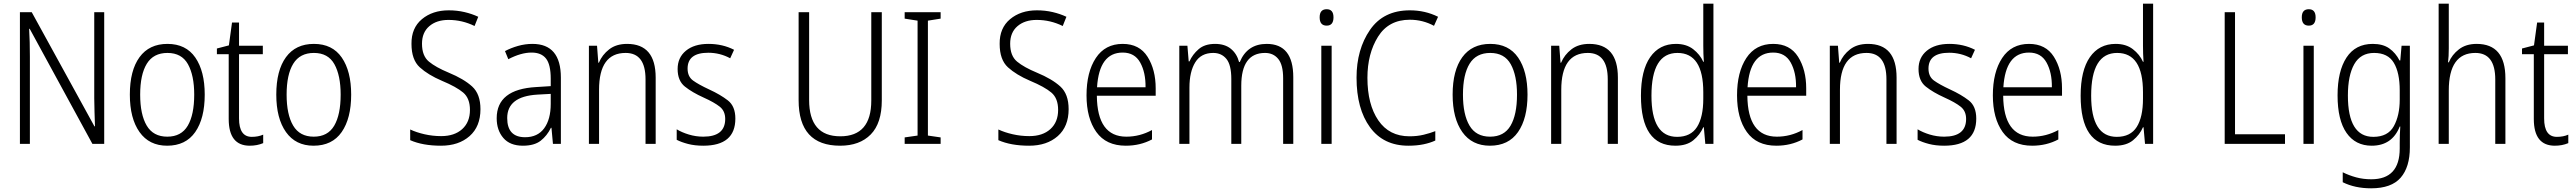

<svg xmlns="http://www.w3.org/2000/svg" viewBox="-20 -780 13965 1041"><path d="M545 0V-714H491V-247Q491 -214 492.5 -172Q494 -130 495 -95H492L152 -714H88V0H142V-472Q142 -514 141 -551.5Q140 -589 138 -624H141L481 0Z M1090 -267Q1090 -394 1039 -468Q988 -542 888 -542Q789 -542 736.5 -470Q684 -398 684 -267Q684 -138 736.5 -64Q789 10 886 10Q987 10 1038.5 -64Q1090 -138 1090 -267ZM740 -267Q740 -376 776 -434.5Q812 -493 888 -493Q965 -493 999 -432Q1033 -371 1033 -267Q1033 -158 998 -98.5Q963 -39 887 -39Q811 -39 775.5 -99Q740 -159 740 -267Z M1345 -38Q1276 -38 1276 -138V-486H1405V-532H1276V-658H1238L1221 -534L1156 -517V-486H1220V-135Q1220 10 1334 10Q1374 10 1407 -4V-50Q1380 -38 1345 -38Z M1884 -267Q1884 -394 1833 -468Q1782 -542 1682 -542Q1583 -542 1530.5 -470Q1478 -398 1478 -267Q1478 -138 1530.5 -64Q1583 10 1680 10Q1781 10 1832.5 -64Q1884 -138 1884 -267ZM1534 -267Q1534 -376 1570 -434.5Q1606 -493 1682 -493Q1759 -493 1793 -432Q1827 -371 1827 -267Q1827 -158 1792 -98.5Q1757 -39 1681 -39Q1605 -39 1569.5 -99Q1534 -159 1534 -267Z M2585 -188Q2585 -270 2540 -311Q2495 -352 2413 -386Q2343 -415 2305.5 -446Q2268 -477 2268 -543Q2268 -604 2307.5 -638Q2347 -672 2412 -672Q2486 -672 2553 -639L2573 -689Q2539 -705 2498.5 -714.5Q2458 -724 2413 -724Q2325 -724 2267.5 -676Q2210 -628 2211 -542Q2211 -456 2256 -415Q2301 -374 2376 -342Q2455 -309 2491.5 -278Q2528 -247 2528 -184Q2528 -118 2486 -80Q2444 -42 2372 -42Q2326 -42 2282 -52Q2238 -62 2204 -78V-20Q2272 10 2371 10Q2467 10 2526 -42Q2585 -94 2585 -188Z M2966 -271V-217Q2966 -133 2930.5 -84.5Q2895 -36 2827 -36Q2730 -36 2730 -140Q2730 -257 2893 -267ZM2867 -542Q2827 -542 2788.5 -531Q2750 -520 2718 -503L2736 -459Q2805 -495 2862 -495Q2915 -495 2940.5 -462.5Q2966 -430 2966 -353V-313L2887 -308Q2673 -296 2673 -139Q2673 -74 2709 -32Q2745 10 2815 10Q2877 10 2911.5 -17Q2946 -44 2967 -87H2970L2978 0H3021V-359Q3021 -542 2867 -542Z M3380 -542Q3321 -542 3283 -512.5Q3245 -483 3227 -440H3224L3217 -532H3173V0H3228V-293Q3228 -493 3372 -493Q3480 -493 3480 -350V0H3535V-359Q3535 -542 3380 -542Z M3967 -137Q3967 -204 3926.5 -235.5Q3886 -267 3825 -295Q3767 -322 3737.5 -343.5Q3708 -365 3708 -408Q3708 -494 3820 -494Q3884 -494 3939 -464L3960 -510Q3898 -542 3821 -542Q3744 -542 3699 -505Q3654 -468 3654 -406Q3654 -342 3693.5 -310.5Q3733 -279 3795 -251Q3853 -225 3882.5 -201.5Q3912 -178 3912 -135Q3912 -39 3793 -39Q3753 -39 3715 -50.5Q3677 -62 3649 -79V-22Q3674 -9 3710.5 0.5Q3747 10 3793 10Q3967 10 3967 -137Z M4761 -714H4704V-235Q4704 -41 4536 -41Q4367 -41 4367 -238V-714H4310V-237Q4310 10 4535 10Q4641 10 4701 -51Q4761 -112 4761 -236Z M5080 0H4885V-35L4955 -45V-668L4885 -679V-714H5080V-679L5011 -668V-45L5080 -35Z M5774 -188Q5774 -270 5729 -311Q5684 -352 5602 -386Q5532 -415 5494.5 -446Q5457 -477 5457 -543Q5457 -604 5496.5 -638Q5536 -672 5601 -672Q5675 -672 5742 -639L5762 -689Q5728 -705 5687.5 -714.5Q5647 -724 5602 -724Q5514 -724 5456.5 -676Q5399 -628 5400 -542Q5400 -456 5445 -415Q5490 -374 5565 -342Q5644 -309 5680.5 -278Q5717 -247 5717 -184Q5717 -118 5675 -80Q5633 -42 5561 -42Q5515 -42 5471 -52Q5427 -62 5393 -78V-20Q5461 10 5560 10Q5656 10 5715 -42Q5774 -94 5774 -188Z M6067 -542Q5972 -542 5921.5 -465.5Q5871 -389 5871 -263Q5871 -139 5924 -64.5Q5977 10 6084 10Q6162 10 6226 -24V-75Q6160 -39 6087 -39Q5929 -39 5927 -261H6246V-301Q6246 -402 6202 -472Q6158 -542 6067 -542ZM6067 -495Q6132 -495 6162 -441Q6192 -387 6191 -307H5928Q5940 -495 6067 -495Z M6848 -542Q6743 -542 6702 -444H6698Q6686 -489 6653.5 -515.5Q6621 -542 6568 -542Q6512 -542 6479 -513.5Q6446 -485 6429 -447H6425L6418 -532H6374V0H6429V-305Q6429 -391 6460.5 -442Q6492 -493 6558 -493Q6603 -493 6629.5 -460.5Q6656 -428 6656 -352V0H6710V-315Q6710 -493 6839 -493Q6884 -493 6910.5 -460.5Q6937 -428 6937 -356V0H6992V-361Q6992 -542 6848 -542Z M7173 -730Q7135 -730 7135 -686Q7135 -641 7173 -641Q7210 -641 7210 -686Q7210 -730 7173 -730ZM7200 -532H7144V0H7200Z M7624 -673Q7694 -673 7755 -640L7777 -689Q7707 -724 7624 -724Q7481 -724 7408 -618Q7335 -512 7335 -359Q7335 -190 7408 -90Q7481 10 7616 10Q7661 10 7697.5 2.5Q7734 -5 7762 -18V-69Q7734 -58 7699 -49.5Q7664 -41 7622 -41Q7512 -41 7453 -127.5Q7394 -214 7394 -358Q7394 -489 7451.5 -581Q7509 -673 7624 -673Z M8262 -267Q8262 -394 8211 -468Q8160 -542 8060 -542Q7961 -542 7908.5 -470Q7856 -398 7856 -267Q7856 -138 7908.5 -64Q7961 10 8058 10Q8159 10 8210.5 -64Q8262 -138 8262 -267ZM7912 -267Q7912 -376 7948 -434.5Q7984 -493 8060 -493Q8137 -493 8171 -432Q8205 -371 8205 -267Q8205 -158 8170 -98.5Q8135 -39 8059 -39Q7983 -39 7947.5 -99Q7912 -159 7912 -267Z M8597 -542Q8538 -542 8500 -512.5Q8462 -483 8444 -440H8441L8434 -532H8390V0H8445V-293Q8445 -493 8589 -493Q8697 -493 8697 -350V0H8752V-359Q8752 -542 8597 -542Z M9073 -38Q8934 -38 8934 -261Q8934 -493 9075 -493Q9215 -493 9215 -280V-245Q9215 -145 9181 -91.5Q9147 -38 9073 -38ZM9064 10Q9125 10 9161 -19.5Q9197 -49 9215 -90H9218L9226 0H9270V-760H9215V-532Q9215 -488 9218 -445H9215Q9197 -485 9160 -513.5Q9123 -542 9067 -542Q8977 -542 8927 -470Q8877 -398 8877 -261Q8877 10 9064 10Z M9594 -542Q9499 -542 9448.5 -465.5Q9398 -389 9398 -263Q9398 -139 9451 -64.5Q9504 10 9611 10Q9689 10 9753 -24V-75Q9687 -39 9614 -39Q9456 -39 9454 -261H9773V-301Q9773 -402 9729 -472Q9685 -542 9594 -542ZM9594 -495Q9659 -495 9689 -441Q9719 -387 9718 -307H9455Q9467 -495 9594 -495Z M10108 -542Q10049 -542 10011 -512.5Q9973 -483 9955 -440H9952L9945 -532H9901V0H9956V-293Q9956 -493 10100 -493Q10208 -493 10208 -350V0H10263V-359Q10263 -542 10108 -542Z M10695 -137Q10695 -204 10654.5 -235.5Q10614 -267 10553 -295Q10495 -322 10465.5 -343.5Q10436 -365 10436 -408Q10436 -494 10548 -494Q10612 -494 10667 -464L10688 -510Q10626 -542 10549 -542Q10472 -542 10427 -505Q10382 -468 10382 -406Q10382 -342 10421.5 -310.5Q10461 -279 10523 -251Q10581 -225 10610.5 -201.5Q10640 -178 10640 -135Q10640 -39 10521 -39Q10481 -39 10443 -50.5Q10405 -62 10377 -79V-22Q10402 -9 10438.5 0.5Q10475 10 10521 10Q10695 10 10695 -137Z M10981 -542Q10886 -542 10835.5 -465.5Q10785 -389 10785 -263Q10785 -139 10838 -64.5Q10891 10 10998 10Q11076 10 11140 -24V-75Q11074 -39 11001 -39Q10843 -39 10841 -261H11160V-301Q11160 -402 11116 -472Q11072 -542 10981 -542ZM10981 -495Q11046 -495 11076 -441Q11106 -387 11105 -307H10842Q10854 -495 10981 -495Z M11457 -38Q11318 -38 11318 -261Q11318 -493 11459 -493Q11599 -493 11599 -280V-245Q11599 -145 11565 -91.5Q11531 -38 11457 -38ZM11448 10Q11509 10 11545 -19.5Q11581 -49 11599 -90H11602L11610 0H11654V-760H11599V-532Q11599 -488 11602 -445H11599Q11581 -485 11544 -513.5Q11507 -542 11451 -542Q11361 -542 11311 -470Q11261 -398 11261 -261Q11261 10 11448 10Z M12042 0V-714H12098V-52H12369V0Z M12498 -730Q12460 -730 12460 -686Q12460 -641 12498 -641Q12535 -641 12535 -686Q12535 -730 12498 -730ZM12525 -532H12469V0H12525Z M12852 -493Q12927 -493 12959 -439.5Q12991 -386 12991 -290V-240Q12991 -154 12959 -96Q12927 -38 12848 -38Q12710 -38 12710 -262Q12710 -371 12744.5 -432Q12779 -493 12852 -493ZM12845 -542Q12751 -542 12702.5 -468Q12654 -394 12654 -263Q12654 -129 12702.5 -59.5Q12751 10 12839 10Q12950 10 12991 -94H12994Q12991 -48 12991 -6V25Q12991 192 12837 192Q12793 192 12754.5 181.5Q12716 171 12682 154V208Q12748 241 12836 241Q12946 241 12996 183.5Q13046 126 13046 19V-532H13001L12994 -452H12990Q12969 -493 12934.5 -517.5Q12900 -542 12845 -542Z M13257 -760H13202V0H13257V-289Q13257 -493 13401 -493Q13509 -493 13509 -349V0H13564V-356Q13564 -542 13408 -542Q13350 -542 13312 -512.5Q13274 -483 13257 -442H13253Q13257 -474 13257 -518Z M13843 -38Q13774 -38 13774 -138V-486H13903V-532H13774V-658H13736L13719 -534L13654 -517V-486H13718V-135Q13718 10 13832 10Q13872 10 13905 -4V-50Q13878 -38 13843 -38Z"/></svg>

Font: Noto Sans UI SemiCondensed Light
Style: Regular
Weight: 300
Width: 4
Designer: Monotype Design Team
Foundry: Monotype Imaging Inc.
Version: Version 1.901